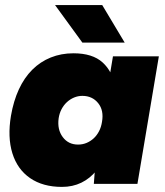

<svg xmlns="http://www.w3.org/2000/svg" viewBox="-20 -721 646 753"><path d="M348 0 355 -93 423 -500H603L519 0ZM223 12Q148 12 98 -22.5Q48 -57 28.5 -120Q9 -183 23 -267Q33 -325 54 -370.5Q75 -416 106.5 -447.5Q138 -479 179 -495.5Q220 -512 268 -512Q343 -512 382.5 -476Q422 -440 432.5 -377.5Q443 -315 429 -233Q419 -175 401.5 -129.5Q384 -84 358.5 -52.5Q333 -21 299 -4.5Q265 12 223 12ZM286 -154Q304 -154 319.5 -160.5Q335 -167 347.5 -178.5Q360 -190 368.5 -206.5Q377 -223 380 -243Q388 -288 365 -316.5Q342 -345 303 -345Q286 -345 270.5 -338.5Q255 -332 242.5 -320.5Q230 -309 221.5 -293Q213 -277 210 -257Q204 -213 226 -183.5Q248 -154 286 -154ZM303 -554 196 -701H381L469 -554Z"/></svg>

Font: Figtree Black
Style: Italic
Weight: 900
Italic angle: -9.5°
Foundry: Erik Kennedy
Version: Version 2.001;gftools[0.9.30]